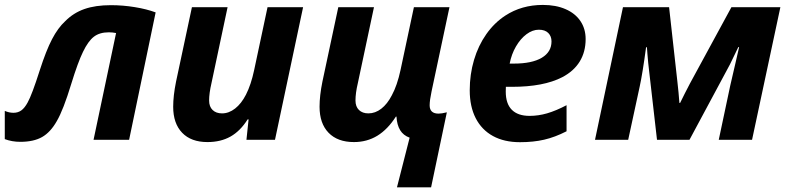

<svg xmlns="http://www.w3.org/2000/svg" viewBox="-47 -576 3248 791"><path d="M-27.3 -2.9V-119.1Q-9.3 -111.3 8.3 -111.3Q27.3 -111.3 41 -121.3Q54.7 -131.3 66.9 -153.8Q84.5 -185.1 116.7 -286.1Q143.1 -368.2 167.5 -414.8Q191.9 -461.4 221.7 -488.8Q255.4 -522.9 300.8 -538.8Q346.2 -554.7 409.7 -554.7Q459.5 -554.7 508.5 -546.6Q557.6 -538.6 594.2 -524.9L484.9 0H338.4L431.2 -439.9Q416 -442.9 401.4 -442.9Q363.3 -442.9 339.6 -424.6Q315.9 -406.2 294.9 -362.3Q273.9 -319.3 246.6 -230.5Q213.9 -123 187 -77.1Q161.1 -31.2 126.5 -11.5Q91.8 8.3 36.6 8.3Q2.4 8.3 -27.3 -2.9Z M666.5 -136.2Q666.5 -181.6 678.2 -239.3L743.7 -546.4H890.6L824.2 -233.4Q814.5 -191.4 814.5 -162.1Q814.5 -136.7 828.9 -122.8Q843.3 -108.9 867.7 -108.9Q896 -108.9 921.6 -128.9Q947.3 -148.9 966.3 -186Q987.3 -227.1 1000 -287.1L1055.2 -546.4H1201.7L1085.9 0H968.3L977.1 -84H973.1Q942.9 -36.1 902.6 -13.4Q862.3 9.3 807.6 9.3Q740.2 9.3 703.4 -29.1Q666.5 -67.4 666.5 -136.2Z M1586.4 -95.7H1584Q1550.3 -43 1507.6 -16.8Q1464.8 9.3 1411.1 9.3Q1343.8 9.3 1306.6 -29.1Q1269.5 -67.4 1269.5 -136.2Q1269.5 -181.6 1281.2 -239.3L1346.7 -546.4H1493.7L1427.2 -233.4Q1417.5 -192.4 1417.5 -162.1Q1417.5 -136.7 1431.9 -122.8Q1446.3 -108.9 1470.7 -108.9Q1499 -108.9 1523.9 -128.2Q1548.8 -147.5 1567.4 -183.6Q1589.4 -224.1 1603 -287.1L1658.2 -546.4H1804.7L1731 -199.7Q1723.1 -162.6 1723.1 -142.1Q1723.1 -107.9 1759.8 -107.9Q1772.5 -107.9 1793.9 -113.3L1729 195.8H1588.4L1640.6 -8.8Q1614.7 -18.1 1601.6 -39.6Q1588.4 -61 1586.4 -95.7Z M1888.2 -204.1Q1888.2 -269.5 1905.8 -328.9Q1923.3 -388.2 1956.5 -435.3Q1989.7 -482.4 2034.7 -511.7Q2102.1 -555.7 2189.5 -555.7Q2243.2 -555.7 2283 -538.3Q2322.8 -521 2344.2 -489.3Q2365.7 -457.5 2365.7 -415Q2365.7 -362.3 2341.3 -322.5Q2316.9 -282.7 2269 -257.8Q2192.4 -218.3 2062.5 -218.3H2037.1Q2036.6 -212.4 2036.6 -198.7Q2036.6 -148.9 2061.5 -123.8Q2086.4 -98.6 2134.8 -98.6Q2170.9 -98.6 2207 -109.1Q2243.2 -119.6 2287.1 -142.6V-35.2Q2239.3 -10.7 2194.8 -0.5Q2150.4 9.8 2095.2 9.8Q2030.3 9.8 1983.9 -15.6Q1937.5 -41 1912.8 -89.1Q1888.2 -137.2 1888.2 -204.1ZM2225.1 -405.3Q2225.1 -426.8 2211.7 -440.2Q2198.2 -453.6 2172.9 -453.6Q2147 -453.6 2122.1 -435.1Q2097.2 -416.5 2078.6 -384.5Q2060.1 -352.5 2052.7 -314H2069.8Q2144.5 -314 2184.8 -337.9Q2225.1 -361.8 2225.1 -405.3Z M2519.5 -546.4H2709.5L2743.7 -239.7Q2749 -193.8 2752 -151.9H2754.9Q2772.9 -189 2795.4 -231.9L2966.3 -546.4H3168L3051.3 0H2914.1L2961.4 -223.1Q2966.8 -249 2982.9 -315.9Q2996.1 -371.1 2998 -381.8H2994.6L2960.4 -311L2793.5 0H2659.7L2626.5 -290L2623.5 -316.9Q2622.1 -333.5 2620.4 -351.8Q2618.7 -370.1 2618.2 -381.3H2614.7Q2600.1 -272.5 2588.4 -219.2L2541 0H2404.3Z"/></svg>

Font: Viking Open Sans
Style: Bold Italic
Weight: 700
Italic angle: -12°
Foundry: Ascender Corporation
Version: Version 2.000